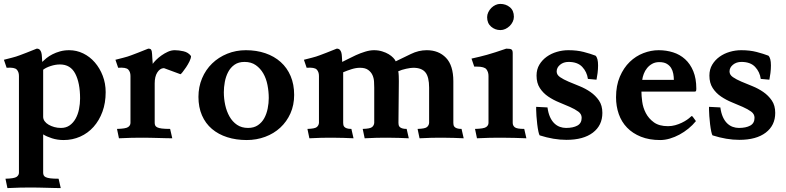

<svg xmlns="http://www.w3.org/2000/svg" viewBox="-20 -705 4024 983"><path d="M201 -107Q201 -95 208.5 -84.5Q216 -74 229 -66.5Q242 -59 258 -54.5Q274 -50 292 -50Q318 -50 336.5 -63Q355 -76 367 -97.5Q379 -119 384.5 -146Q390 -173 390 -201Q390 -280 365.5 -327.5Q341 -375 287 -375Q264 -375 239.5 -367Q215 -359 201 -348ZM196 -388Q205 -397 218 -407.5Q231 -418 248.5 -427Q266 -436 287.5 -442Q309 -448 334 -448Q372 -448 406 -431.5Q440 -415 465.5 -385.5Q491 -356 506 -317Q521 -278 521 -233Q521 -178 504.5 -133Q488 -88 459 -55.5Q430 -23 390.5 -5.5Q351 12 306 12Q274 12 246 3Q218 -6 201 -17V179Q201 186 203.5 192Q206 198 214 202Q222 206 237.5 208Q253 210 280 210L291 258Q278 258 259.5 257.5Q241 257 221 256.5Q201 256 180.5 255.5Q160 255 144 255Q116 255 84 255.5Q52 256 18 258L8 210Q53 209 65 200.5Q77 192 77 179V-316Q77 -337 65.5 -349Q54 -361 14 -358L0 -399Q19 -404 41 -409.5Q63 -415 81 -422Q91 -426 116.5 -435.5Q142 -445 168 -456Q178 -456 183.5 -450.5Q189 -445 191.5 -436Q194 -427 194.5 -415.5Q195 -404 196 -392Z M762 -378Q767 -386 779 -398Q791 -410 806.5 -421Q822 -432 839.5 -440Q857 -448 875 -448Q895 -448 919.5 -442.5Q944 -437 958 -418Q958 -407 950.5 -391.5Q943 -376 933 -361Q923 -346 914.5 -335.5Q906 -325 904 -325L820 -356H816Q798 -354 785 -333.5Q772 -313 772 -278V-76Q772 -69 774.5 -63Q777 -57 785 -53Q793 -49 808.5 -47Q824 -45 851 -45L862 3Q849 3 830.5 2.5Q812 2 792 1.5Q772 1 751.5 0.5Q731 0 715 0Q687 0 655 0.5Q623 1 589 3L579 -45Q624 -46 636 -54.5Q648 -63 648 -76V-316Q648 -337 636.5 -349Q625 -361 585 -358L571 -399Q590 -404 612 -409.5Q634 -415 652 -422Q662 -426 687.5 -435.5Q713 -445 739 -456Q747 -456 751 -453.5Q755 -451 757 -442Q759 -429 759.5 -412.5Q760 -396 762 -378Z M1250 -50Q1280 -50 1300.5 -64Q1321 -78 1333 -100Q1345 -122 1350.5 -149.5Q1356 -177 1356 -203Q1356 -236 1349.5 -269.5Q1343 -303 1328 -329Q1313 -355 1289.5 -371.5Q1266 -388 1232 -388Q1201 -388 1180.5 -373.5Q1160 -359 1148 -336Q1136 -313 1131 -285.5Q1126 -258 1126 -233Q1126 -200 1133 -167.5Q1140 -135 1155 -108.5Q1170 -82 1193.5 -66Q1217 -50 1250 -50ZM996 -209Q996 -260 1014.5 -304Q1033 -348 1066 -380Q1099 -412 1143.5 -430Q1188 -448 1239 -448Q1293 -448 1338.5 -432.5Q1384 -417 1417 -387.5Q1450 -358 1468 -315.5Q1486 -273 1486 -219Q1486 -167 1467 -124.5Q1448 -82 1415 -51.5Q1382 -21 1337.5 -4.5Q1293 12 1243 12Q1189 12 1143.5 -2.5Q1098 -17 1065 -45Q1032 -73 1014 -114.5Q996 -156 996 -209Z M1732 -388Q1741 -392 1760 -402Q1779 -412 1802 -422.5Q1825 -433 1849.5 -440.5Q1874 -448 1895 -448Q1917 -448 1936.5 -442Q1956 -436 1970 -427.5Q1984 -419 1993.5 -409Q2003 -399 2006 -391Q2044 -409 2083.5 -428.5Q2123 -448 2165 -448Q2226 -448 2263.5 -409Q2301 -370 2301 -289V-76Q2301 -71 2302 -65.5Q2303 -60 2307 -55.5Q2311 -51 2319.5 -48Q2328 -45 2343 -45L2354 3Q2328 2 2303 1Q2278 0 2245 0Q2217 0 2189.5 0.5Q2162 1 2128 3L2118 -45Q2156 -46 2166 -54.5Q2176 -63 2177 -76V-256Q2177 -311 2158 -334.5Q2139 -358 2096 -358Q2083 -358 2059.5 -353Q2036 -348 2019 -340Q2021 -331 2021.5 -315.5Q2022 -300 2022 -289L2020 -76Q2020 -71 2021 -65.5Q2022 -60 2026 -55.5Q2030 -51 2038.5 -48Q2047 -45 2062 -45L2073 3Q2047 2 2022 1Q1997 0 1964 0Q1936 0 1908.5 0.5Q1881 1 1847 3L1837 -45Q1875 -46 1885 -54.5Q1895 -63 1896 -76V-256Q1896 -269 1895 -287Q1894 -305 1887 -320.5Q1880 -336 1865 -347Q1850 -358 1823 -358Q1803 -358 1780.5 -351Q1758 -344 1737 -335V-76Q1737 -71 1738 -65.5Q1739 -60 1743 -55.5Q1747 -51 1755.5 -48Q1764 -45 1779 -45L1790 3Q1764 2 1739 1Q1714 0 1681 0Q1653 0 1625.5 0.5Q1598 1 1564 3L1554 -45Q1592 -46 1602 -54.5Q1612 -63 1613 -76V-316Q1613 -337 1601.5 -349Q1590 -361 1550 -358L1536 -399Q1555 -404 1577 -409.5Q1599 -415 1617 -422Q1627 -426 1652.5 -435.5Q1678 -445 1704 -456Q1714 -456 1719.5 -450.5Q1725 -445 1727.5 -436Q1730 -427 1730.5 -414.5Q1731 -402 1732 -388Z M2605 -76Q2605 -62 2615.5 -53.5Q2626 -45 2664 -45L2675 3Q2649 2 2615 1Q2581 0 2548 0Q2520 0 2488 0.5Q2456 1 2422 3L2412 -45Q2457 -46 2469 -54.5Q2481 -63 2481 -76V-316Q2481 -336 2470.5 -350Q2460 -364 2421 -364H2408L2394 -405Q2416 -410 2435 -414.5Q2454 -419 2473.5 -424.5Q2493 -430 2516.5 -437.5Q2540 -445 2572 -456Q2593 -456 2599 -451.5Q2605 -447 2605 -433ZM2474 -617Q2474 -630 2480 -642.5Q2486 -655 2495.5 -664.5Q2505 -674 2517 -679.5Q2529 -685 2541 -685Q2570 -685 2590.5 -668Q2611 -651 2611 -619Q2611 -606 2605 -593.5Q2599 -581 2589 -571.5Q2579 -562 2567 -556.5Q2555 -551 2542 -551Q2515 -551 2494.5 -568.5Q2474 -586 2474 -617Z M2783 -155Q2787 -126 2796 -106Q2805 -86 2818 -73.5Q2831 -61 2846.5 -55.5Q2862 -50 2878 -50Q2914 -50 2936 -62Q2958 -74 2958 -102Q2958 -121 2941 -133.5Q2924 -146 2898 -157.5Q2872 -169 2842.5 -181Q2813 -193 2787 -210.5Q2761 -228 2744 -254Q2727 -280 2727 -318Q2727 -350 2741.5 -374Q2756 -398 2779 -414.5Q2802 -431 2831 -439.5Q2860 -448 2890 -448Q2934 -448 2968.5 -439Q3003 -430 3029 -420Q3042 -408 3042 -370Q3042 -351 3039.5 -331Q3037 -311 3034 -297L2990 -301Q2985 -337 2961 -362.5Q2937 -388 2891 -388Q2865 -388 2847.5 -373.5Q2830 -359 2830 -339Q2830 -322 2847.5 -310Q2865 -298 2891 -287Q2917 -276 2947 -264Q2977 -252 3003 -234Q3029 -216 3046.5 -190.5Q3064 -165 3064 -127Q3064 -63 3015.5 -26Q2967 11 2880 11Q2815 11 2743 -12Q2740 -15 2736.5 -31.5Q2733 -48 2730.5 -69Q2728 -90 2726.5 -111Q2725 -132 2725 -143V-158Z M3264 -236Q3264 -215 3268 -184.5Q3272 -154 3286.5 -126Q3301 -98 3328 -78.5Q3355 -59 3400 -59Q3419 -59 3437 -64Q3455 -69 3470.5 -76.5Q3486 -84 3497.5 -92Q3509 -100 3515 -106Q3518 -109 3520.5 -110.5Q3523 -112 3527 -107L3543 -85Q3526 -64 3504.5 -46.5Q3483 -29 3459 -16Q3435 -3 3409.5 4.5Q3384 12 3360 12Q3304 12 3261.5 -5Q3219 -22 3190.5 -51.5Q3162 -81 3148 -121Q3134 -161 3134 -207Q3134 -267 3153.5 -312.5Q3173 -358 3204 -388Q3235 -418 3274 -433Q3313 -448 3352 -448Q3391 -448 3426 -437Q3461 -426 3487.5 -402Q3514 -378 3529.5 -340.5Q3545 -303 3545 -251Q3545 -241 3543 -238.5Q3541 -236 3536 -236ZM3430 -296Q3430 -311 3427 -327.5Q3424 -344 3416 -357Q3408 -370 3393.5 -378.5Q3379 -387 3355 -387Q3335 -387 3319.5 -378.5Q3304 -370 3293 -356.5Q3282 -343 3276 -327Q3270 -311 3268 -296Z M3668 -155Q3672 -126 3681 -106Q3690 -86 3703 -73.5Q3716 -61 3731.5 -55.5Q3747 -50 3763 -50Q3799 -50 3821 -62Q3843 -74 3843 -102Q3843 -121 3826 -133.5Q3809 -146 3783 -157.5Q3757 -169 3727.5 -181Q3698 -193 3672 -210.5Q3646 -228 3629 -254Q3612 -280 3612 -318Q3612 -350 3626.5 -374Q3641 -398 3664 -414.5Q3687 -431 3716 -439.5Q3745 -448 3775 -448Q3819 -448 3853.5 -439Q3888 -430 3914 -420Q3927 -408 3927 -370Q3927 -351 3924.5 -331Q3922 -311 3919 -297L3875 -301Q3870 -337 3846 -362.5Q3822 -388 3776 -388Q3750 -388 3732.5 -373.5Q3715 -359 3715 -339Q3715 -322 3732.5 -310Q3750 -298 3776 -287Q3802 -276 3832 -264Q3862 -252 3888 -234Q3914 -216 3931.5 -190.5Q3949 -165 3949 -127Q3949 -63 3900.5 -26Q3852 11 3765 11Q3700 11 3628 -12Q3625 -15 3621.5 -31.5Q3618 -48 3615.5 -69Q3613 -90 3611.5 -111Q3610 -132 3610 -143V-158Z"/></svg>

Font: Lusitana
Style: Bold
Weight: 700
Designer: Ana Paula Megda
Foundry: Ana Paula Megda
Version: Version 1.000; ttfautohint (v1.1) -l 8 -r 50 -G 200 -x 14 -D